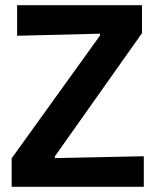

<svg xmlns="http://www.w3.org/2000/svg" viewBox="-20 -721 605 741"><path d="M25 0V-110L366 -584V-591L46 -583V-701H528V-593L192 -118V-111L535 -118V0Z"/></svg>

Font: Ruda ExtraBold
Style: Regular
Weight: 800
Designer: Mariela Monsalve and Angelina Sanchez
Foundry: Mariela Monsalve and Angelina Sanchez
Version: Version 2.000